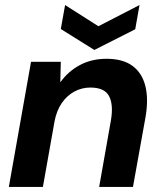

<svg xmlns="http://www.w3.org/2000/svg" viewBox="-20 -741 643 761"><path d="M15 0 103 -496H221L219 -416H220Q250 -458 296.5 -483Q343 -508 402 -508Q467 -508 505 -480Q543 -452 556 -400.5Q569 -349 557 -278L507 0H373L420 -266Q430 -327 412 -360.5Q394 -394 338 -394Q304 -394 274.5 -378Q245 -362 224.5 -332Q204 -302 196 -259L150 0ZM533 -721 516 -625 354 -543 221 -626 238 -721 370 -637Z"/></svg>

Font: DM Sans 28pt
Style: Bold Italic
Weight: 700
Italic angle: -10°
Version: Version 4.004;gftools[0.9.30]